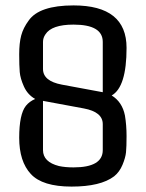

<svg xmlns="http://www.w3.org/2000/svg" viewBox="-20 -678 540 710"><path d="M76 -287Q89 -303 110 -312Q82 -328 68.5 -358Q55 -388 53 -411.5Q51 -435 51 -477Q51 -519 58.5 -547Q66 -575 86 -602Q125 -658 252 -658Q448 -658 448 -501Q448 -356 393 -325Q432 -301 442 -251Q448 -215 448 -175Q448 -135 446 -115Q444 -95 433 -68.5Q422 -42 402 -26Q352 12 244.5 12Q137 12 94 -34.5Q51 -81 51 -168.5Q51 -256 76 -287ZM139 -523V-423Q139 -378 209 -365L360 -337V-523Q360 -587 252 -587Q171 -587 148 -551Q139 -538 139 -523ZM360 -123V-219Q360 -264 290 -277L139 -305V-123Q139 -79 198 -64Q221 -59 252 -59Q360 -59 360 -123Z"/></svg>

Font: Strait
Style: Regular
Weight: 400
Width: 3
Designer: Eduardo Rodriguez Tunni
Foundry: Eduardo Rodriguez Tunni
Version: Version 1.001